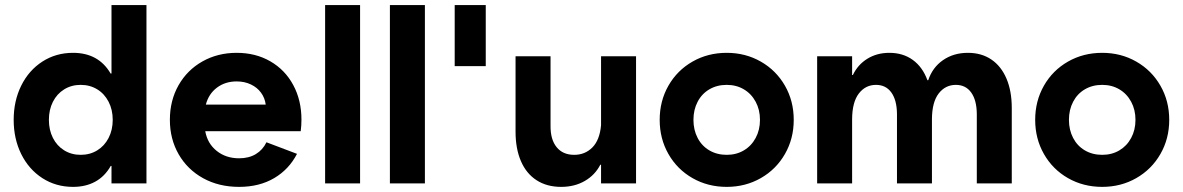

<svg xmlns="http://www.w3.org/2000/svg" viewBox="-20 -727 4687 761"><path d="M421.9 0V-69.3H418.9Q395.5 -27.8 357.7 -7.1Q319.8 13.7 269.5 13.7Q201.7 13.7 147.9 -21Q94.2 -55.7 64.2 -116.2Q34.2 -176.8 34.2 -252Q34.2 -327.1 64.2 -387.7Q94.2 -448.2 147.9 -482.9Q201.7 -517.6 269.5 -517.6Q370.6 -517.6 418.5 -435.5H421.9V-707H560.5V0ZM426.8 -252Q426.8 -292 410.4 -323.7Q394 -355.5 365.2 -373Q336.4 -390.6 299.8 -390.6Q263.2 -390.6 234.4 -372.8Q205.6 -355 189.7 -323.5Q173.8 -292 173.8 -252Q173.8 -211.9 189.7 -180.4Q205.6 -148.9 234.4 -131.1Q263.2 -113.3 299.8 -113.3Q336.4 -113.3 365.2 -130.9Q394 -148.4 410.4 -180.2Q426.8 -211.9 426.8 -252Z M653.3 -252Q653.3 -328.6 687.7 -389.2Q722.2 -449.7 782.5 -483.6Q842.8 -517.6 918 -517.6Q993.2 -517.6 1051.5 -483.9Q1109.9 -450.2 1142.3 -389.9Q1174.8 -329.6 1174.8 -252.9Q1174.8 -229 1171.9 -207H793.5Q802.2 -158.2 838.9 -128.9Q875.5 -99.6 927.7 -99.6Q966.3 -99.6 993.9 -116.2Q1021.5 -132.8 1036.1 -163.1L1157.2 -117.2Q1125.5 -55.7 1066.7 -21Q1007.8 13.7 927.7 13.7Q847.2 13.7 784.9 -20.8Q722.7 -55.2 688 -115.7Q653.3 -176.3 653.3 -252ZM1033.2 -312.5Q1029.8 -338.9 1014.6 -359.6Q999.5 -380.4 974.4 -392.3Q949.2 -404.3 918 -404.3Q872.6 -404.3 839.8 -379.6Q807.1 -355 795.9 -312.5Z M1268.6 -707H1407.2V0H1268.6Z M1525.4 -707H1664.1V0H1525.4Z M1782.2 -707H1905.3V-464.8H1782.2Z M2501 0H2362.3V-74.2H2359.4Q2338.4 -33.2 2297.9 -9.8Q2257.3 13.7 2204.1 13.7Q2147.5 13.7 2106.7 -12.7Q2065.9 -39.1 2044.7 -88.4Q2023.4 -137.7 2023.4 -205.1V-503.9H2162.1V-228.5Q2161.6 -173.8 2186.3 -143.6Q2210.9 -113.3 2255.9 -113.3Q2298.8 -113.3 2327.9 -142.6Q2356.9 -171.9 2362.3 -230.5V-503.9H2501Z M2594.7 -252Q2594.7 -326.7 2629.4 -387.5Q2664.1 -448.2 2724.9 -482.9Q2785.6 -517.6 2860.4 -517.6Q2934.6 -517.6 2995.4 -482.9Q3056.2 -448.2 3091.1 -387.5Q3126 -326.7 3126 -252Q3126 -177.2 3091.1 -116.5Q3056.2 -55.7 2995.4 -21Q2934.6 13.7 2860.4 13.7Q2785.6 13.7 2724.9 -21Q2664.1 -55.7 2629.4 -116.5Q2594.7 -177.2 2594.7 -252ZM2992.2 -252Q2992.2 -292 2975.1 -323.7Q2958 -355.5 2928.2 -373Q2898.4 -390.6 2860.4 -390.6Q2821.8 -390.6 2791.7 -373Q2761.7 -355.5 2745.1 -323.7Q2728.5 -292 2728.5 -252Q2728.5 -211.9 2745.1 -180.2Q2761.7 -148.4 2791.7 -130.9Q2821.8 -113.3 2860.4 -113.3Q2898.4 -113.3 2928.2 -130.9Q2958 -148.4 2975.1 -180.2Q2992.2 -211.9 2992.2 -252Z M3218.8 -503.9H3357.4V-429.7H3360.4Q3379.9 -470.7 3417.7 -494.1Q3455.6 -517.6 3504.9 -517.6Q3559.1 -517.6 3597.9 -489.5Q3636.7 -461.4 3655.8 -409.2H3659.2Q3675.8 -459.5 3717.5 -488.5Q3759.3 -517.6 3816.4 -517.6Q3870.1 -517.6 3909.2 -491.2Q3948.2 -464.8 3969.2 -415.5Q3990.2 -366.2 3990.2 -298.8V0H3851.6V-275.4Q3851.1 -330.1 3829.3 -360.4Q3807.6 -390.6 3768.6 -390.6Q3727.1 -390.6 3700.7 -356.7Q3674.3 -322.8 3673.8 -255.4V0H3535.2V-275.4Q3534.7 -330.1 3512.9 -360.4Q3491.2 -390.6 3452.1 -390.6Q3410.6 -390.6 3384.3 -356.7Q3357.9 -322.8 3357.4 -255.4V0H3218.8Z M4083 -252Q4083 -326.7 4117.7 -387.5Q4152.3 -448.2 4213.1 -482.9Q4273.9 -517.6 4348.6 -517.6Q4422.9 -517.6 4483.6 -482.9Q4544.4 -448.2 4579.3 -387.5Q4614.3 -326.7 4614.3 -252Q4614.3 -177.2 4579.3 -116.5Q4544.4 -55.7 4483.6 -21Q4422.9 13.7 4348.6 13.7Q4273.9 13.7 4213.1 -21Q4152.3 -55.7 4117.7 -116.5Q4083 -177.2 4083 -252ZM4480.5 -252Q4480.5 -292 4463.4 -323.7Q4446.3 -355.5 4416.5 -373Q4386.7 -390.6 4348.6 -390.6Q4310.1 -390.6 4280 -373Q4250 -355.5 4233.4 -323.7Q4216.8 -292 4216.8 -252Q4216.8 -211.9 4233.4 -180.2Q4250 -148.4 4280 -130.9Q4310.1 -113.3 4348.6 -113.3Q4386.7 -113.3 4416.5 -130.9Q4446.3 -148.4 4463.4 -180.2Q4480.5 -211.9 4480.5 -252Z"/></svg>

Font: Wanted Sans
Style: Bold
Weight: 700
Designer: Original Design by Kil Hyung-jin and Kang Hanbin, Wanted Lab, Inc; Hangeul from Source Han Sans by Jang Soo-young and Ka
Foundry: Wanted Lab, Inc.
Version: Version 1.000